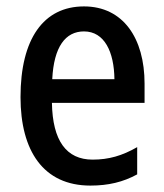

<svg xmlns="http://www.w3.org/2000/svg" viewBox="-20 -569 511 599"><path d="M242 -549C116 -549 44 -448 44 -266C44 -99 115 10 262 10C318 10 364 -1 408 -25V-110C361 -83 319 -71 269 -71C187 -71 144 -130 142 -248H431V-308C431 -450 364 -549 242 -549ZM242 -471C306 -471 336 -407 337 -322H143C148 -423 184 -471 242 -471Z"/></svg>

Font: Noto Sans Gurmukhi UI Condensed Medium
Style: Regular
Weight: 500
Width: 3
Designer: Jelle Bosma - Monotype Design Team
Foundry: Monotype Imaging Inc.
Version: Version 2.004